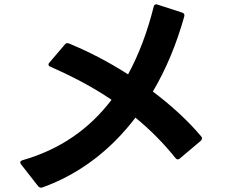

<svg xmlns="http://www.w3.org/2000/svg" viewBox="-20 -828 1040 883"><path d="M175 34C348 -28 491 -140 603 -287C670 -232 731 -171 787 -101C790 -97 794 -95 798 -95C801 -95 804 -97 807 -99L904 -181C907 -184 909 -188 909 -191C909 -194 908 -198 905 -201C842 -276 765 -345 683 -407C744 -510 792 -626 827 -751C830 -761 827 -767 818 -770L704 -807C696 -810 689 -807 687 -798C658 -682 619 -578 569 -486C477 -545 383 -593 297 -628C289 -631 283 -630 278 -623L207 -540C204 -537 203 -534 203 -531C203 -527 206 -523 212 -521C314 -476 408 -427 493 -369C392 -236 258 -141 83 -91C77 -89 73 -85 73 -81C73 -78 75 -75 77 -72L156 29C160 33 164 35 169 35C171 35 173 35 175 34Z"/></svg>

Font: LINE Seed JP App_OTF Bold
Style: Regular
Weight: 700
Designer: LINE & Fontrix & Fontworks
Version: Version 1.009